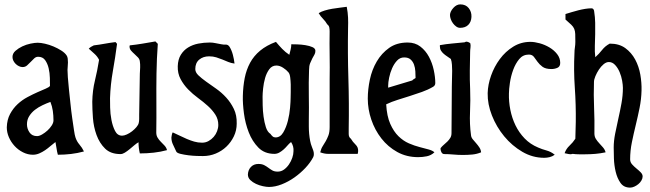

<svg xmlns="http://www.w3.org/2000/svg" viewBox="-20 -706 2965 876"><path d="M152 -511Q166 -511 185.5 -506.5Q205 -502 224 -494Q243 -486 259.5 -475.5Q276 -465 284 -453Q288 -447 289 -438.5Q290 -430 290 -421Q290 -412 289 -403Q288 -394 288 -387Q288 -378 289.5 -354Q291 -330 294.5 -299Q298 -268 301.5 -233Q305 -198 309.5 -167Q314 -136 317.5 -112.5Q321 -89 324 -80Q330 -61 342.5 -46.5Q355 -32 363 -15Q334 -7 304 -3.5Q274 0 244 0Q240 -14 238 -29Q236 -44 233 -58Q221 -49 209.5 -39Q198 -29 185.5 -20.5Q173 -12 159 -6Q145 0 130 0Q107 0 85 -11Q63 -22 46.5 -40Q30 -58 20.5 -80Q11 -102 11 -125Q12 -160 26 -186Q40 -212 60.5 -231Q81 -250 105.5 -263Q130 -276 151.5 -285.5Q173 -295 188.5 -301.5Q204 -308 208 -314Q208 -328 207.5 -350.5Q207 -373 202 -394.5Q197 -416 186 -431.5Q175 -447 154 -447Q144 -447 136 -439.5Q128 -432 120 -423.5Q112 -415 103.5 -407.5Q95 -400 83 -400Q75 -400 66.5 -404Q58 -408 51.5 -414.5Q45 -421 41 -429Q37 -437 37 -446Q37 -462 50.5 -474Q64 -486 82 -494.5Q100 -503 119.5 -507Q139 -511 152 -511ZM103 -139Q103 -119 114.5 -102Q126 -85 149 -85Q159 -85 172 -92.5Q185 -100 196.5 -110.5Q208 -121 216 -133.5Q224 -146 224 -157Q224 -179 221 -200Q218 -221 210 -241Q193 -235 174 -226Q155 -217 139.5 -205Q124 -193 113.5 -176.5Q103 -160 103 -139Z M572 -499Q601 -502 630.5 -507Q660 -512 689 -517L700 -506Q695 -438 694 -371Q693 -303 693.5 -236Q694 -169 693 -101Q693 -88 699 -78Q705 -68 713.5 -59.5Q722 -51 730.5 -42Q739 -33 742 -21Q713 -13 681.5 -9.5Q650 -6 618 -6Q612 -31 612 -57Q603 -52 592.5 -43Q582 -34 571 -25Q560 -16 549.5 -9.5Q539 -3 530 -3Q485 -3 459.5 -28Q434 -53 420.5 -90Q407 -127 404 -168Q401 -209 401 -242Q402 -293 413 -338Q424 -383 432 -433Q424 -449 411 -460.5Q398 -472 385 -484Q394 -493 408 -499Q433 -502 457.5 -506.5Q482 -511 507 -514L514 -506Q506 -444 495 -382Q484 -320 482 -258Q482 -244 482.5 -215.5Q483 -187 488.5 -158.5Q494 -130 505 -108.5Q516 -87 537 -87Q546 -87 558.5 -92.5Q571 -98 582.5 -107Q594 -116 602.5 -126Q611 -136 613 -145Q615 -153 615 -163.5Q615 -174 615 -183L618 -370Q619 -384 619.5 -398.5Q620 -413 618 -426Q617 -436 609.5 -444Q602 -452 593.5 -459.5Q585 -467 578 -475Q571 -483 571 -494Z M937 -512Q951 -512 964 -509Q977 -506 990 -504Q1000 -502 1010 -502.5Q1020 -503 1027 -493Q1037 -477 1042.5 -456Q1048 -435 1050 -416Q1034 -418 1021 -423.5Q1008 -429 994.5 -434.5Q981 -440 966.5 -444.5Q952 -449 934 -449Q907 -449 889 -434Q871 -419 871 -391Q871 -376 885 -362.5Q899 -349 920 -334Q941 -319 966 -301.5Q991 -284 1012 -261Q1033 -238 1047 -209Q1061 -180 1060 -142Q1060 -111 1047 -84Q1034 -57 1013 -37Q992 -17 964.5 -5.5Q937 6 906 6Q897 6 878.5 5.5Q860 5 840 2.5Q820 0 803.5 -4Q787 -8 784 -15Q777 -31 769.5 -46Q762 -61 762 -79Q763 -85 764 -91Q765 -97 768 -102Q784 -95 800 -87Q816 -79 832.5 -72Q849 -65 866 -60Q883 -55 902 -55Q918 -55 931.5 -62.5Q945 -70 955 -81.5Q965 -93 970.5 -107.5Q976 -122 976 -136Q976 -162 962.5 -183Q949 -204 928.5 -222.5Q908 -241 883.5 -259Q859 -277 838.5 -298Q818 -319 804 -345Q790 -371 791 -404Q792 -435 805 -456Q818 -477 838.5 -489.5Q859 -502 884.5 -507Q910 -512 937 -512Z M1239 -515Q1253 -498 1267.5 -483Q1282 -468 1300 -456Q1303 -468 1306 -480Q1309 -492 1309 -504Q1318 -504 1336 -503.5Q1354 -503 1373 -500Q1392 -497 1405.5 -491Q1419 -485 1419 -474Q1419 -464 1414.5 -456.5Q1410 -449 1405 -439.5Q1400 -430 1395 -417.5Q1390 -405 1390 -386Q1388 -329 1389 -272Q1390 -215 1389 -158Q1389 -145 1389 -128.5Q1389 -112 1390.5 -95.5Q1392 -79 1395 -63.5Q1398 -48 1403 -36Q1406 -28 1409 -20Q1412 -12 1412 -3Q1412 5 1409 11Q1396 36 1373.5 60Q1351 84 1323.5 103.5Q1296 123 1265.5 135Q1235 147 1207 147Q1196 147 1179.5 143.5Q1163 140 1148 133Q1133 126 1122 115.5Q1111 105 1111 90Q1112 69 1125 55.5Q1138 42 1159 42Q1175 42 1185.5 47.5Q1196 53 1204.5 59.5Q1213 66 1222.5 71.5Q1232 77 1247 77Q1263 77 1276 67.5Q1289 58 1298.5 44Q1308 30 1313.5 14Q1319 -2 1319 -16Q1321 -38 1308 -58Q1299 -51 1291 -41.5Q1283 -32 1274 -24Q1265 -16 1254.5 -10Q1244 -4 1232 -4Q1187 -4 1159 -32.5Q1131 -61 1115 -102Q1099 -143 1093 -188.5Q1087 -234 1088 -268Q1089 -312 1096.5 -350Q1104 -388 1121 -419.5Q1138 -451 1167 -475Q1196 -499 1239 -515ZM1178 -265Q1178 -250 1178.5 -225Q1179 -200 1182.5 -174Q1186 -148 1193 -126Q1200 -104 1214 -95Q1218 -89 1223.5 -84Q1229 -79 1237 -79Q1259 -79 1272.5 -102Q1286 -125 1293.5 -155Q1301 -185 1303.5 -215Q1306 -245 1306 -260Q1306 -269 1306.5 -286Q1307 -303 1306.5 -320.5Q1306 -338 1304 -353.5Q1302 -369 1296 -376Q1287 -387 1271.5 -397Q1256 -407 1241 -407Q1221 -407 1208.5 -390Q1196 -373 1189.5 -350Q1183 -327 1180.5 -303Q1178 -279 1178 -265Z M1562 -675Q1567 -649 1568 -626Q1569 -603 1568 -577Q1566 -462 1569.5 -348.5Q1573 -235 1571 -120Q1571 -109 1571 -94.5Q1571 -80 1581 -73Q1589 -59 1602 -46.5Q1615 -34 1614 -17Q1614 -12 1612 -4H1477Q1460 -4 1441 -11Q1445 -28 1452.5 -39.5Q1460 -51 1466.5 -62.5Q1473 -74 1478.5 -88.5Q1484 -103 1484 -127V-345Q1485 -399 1484 -453Q1483 -507 1484 -562Q1484 -571 1482.5 -580Q1481 -589 1473 -595Q1465 -609 1453.5 -620.5Q1442 -632 1434 -646Q1445 -653 1461.5 -658Q1478 -663 1496 -666Q1514 -669 1531 -671Q1548 -673 1562 -675Z M1840 -512Q1874 -512 1898 -493.5Q1922 -475 1937 -447Q1952 -419 1959 -386.5Q1966 -354 1966 -327Q1966 -316 1956 -310Q1932 -296 1905 -286.5Q1878 -277 1850 -268Q1822 -259 1794.5 -250.5Q1767 -242 1742 -230Q1745 -176 1760.5 -141Q1776 -106 1798 -84.5Q1820 -63 1845.5 -52Q1871 -41 1894.5 -35Q1918 -29 1936 -24Q1954 -19 1962 -11Q1947 3 1927.5 7Q1908 11 1888 11Q1835 11 1792.5 -12.5Q1750 -36 1720 -74.5Q1690 -113 1674 -160.5Q1658 -208 1658 -256Q1658 -298 1667.5 -343Q1677 -388 1699 -425.5Q1721 -463 1755.5 -487.5Q1790 -512 1840 -512ZM1751 -315V-306L1861 -339Q1864 -343 1868 -345Q1872 -347 1876 -350Q1876 -364 1875 -380.5Q1874 -397 1869 -411Q1864 -425 1853.5 -434.5Q1843 -444 1824 -444Q1805 -444 1791.5 -429.5Q1778 -415 1769 -394.5Q1760 -374 1755.5 -352Q1751 -330 1751 -315Z M2080 -686Q2105 -686 2118.5 -669Q2132 -652 2131 -629Q2130 -606 2116.5 -592.5Q2103 -579 2079 -579Q2070 -579 2061.5 -585Q2053 -591 2046.5 -600Q2040 -609 2036.5 -619Q2033 -629 2033 -638Q2034 -654 2048.5 -670Q2063 -686 2080 -686ZM2100 -513Q2104 -516 2110 -516Q2120 -514 2126 -508Q2128 -498 2126.5 -488Q2125 -478 2125 -468Q2124 -426 2123.5 -384Q2123 -342 2125 -300Q2127 -249 2124.5 -194.5Q2122 -140 2129 -89Q2130 -79 2137 -70.5Q2144 -62 2152 -53Q2160 -44 2167 -33.5Q2174 -23 2175 -11Q2156 -3 2135 -1Q2114 1 2092 1Q2070 1 2048.5 -1Q2027 -3 2007 -3Q1998 -3 1993.5 -12.5Q1989 -22 1990 -30Q1997 -39 2005.5 -46Q2014 -53 2021.5 -60.5Q2029 -68 2034.5 -77Q2040 -86 2040 -99Q2041 -170 2041 -240.5Q2041 -311 2043 -383Q2043 -395 2042 -410.5Q2041 -426 2037 -437Q2029 -443 2020.5 -448.5Q2012 -454 2004.5 -460.5Q1997 -467 1992 -475Q1987 -483 1987 -494V-500Q2015 -505 2043 -507.5Q2071 -510 2100 -513Z M2400 -515Q2419 -515 2442.5 -508.5Q2466 -502 2487 -489.5Q2508 -477 2522 -459Q2536 -441 2536 -419Q2536 -402 2523 -396.5Q2510 -391 2496 -391Q2469 -391 2455 -401.5Q2441 -412 2432.5 -424Q2424 -436 2416 -446.5Q2408 -457 2393 -457Q2366 -457 2349 -436.5Q2332 -416 2321.5 -387.5Q2311 -359 2306.5 -328.5Q2302 -298 2302 -279Q2301 -242 2308.5 -204.5Q2316 -167 2332 -134Q2348 -101 2373.5 -74.5Q2399 -48 2435 -33Q2453 -25 2473.5 -19.5Q2494 -14 2511 0Q2500 8 2487.5 11Q2475 14 2463 14Q2410 14 2363 -13.5Q2316 -41 2280.5 -84Q2245 -127 2224.5 -179Q2204 -231 2205 -281Q2206 -320 2220.5 -361Q2235 -402 2260.5 -436.5Q2286 -471 2321.5 -493Q2357 -515 2400 -515Z M2560 -642Q2573 -646 2588 -650.5Q2603 -655 2618.5 -659Q2634 -663 2649.5 -665.5Q2665 -668 2678 -668Q2685 -668 2688 -663Q2691 -658 2691 -653Q2695 -628 2695.5 -602Q2696 -576 2695.5 -549.5Q2695 -523 2694 -496.5Q2693 -470 2696 -445Q2713 -460 2727 -478Q2741 -496 2762 -507Q2805 -507 2833 -486.5Q2861 -466 2878 -434.5Q2895 -403 2901.5 -365.5Q2908 -328 2907 -293Q2906 -253 2898 -213.5Q2890 -174 2880.5 -135Q2871 -96 2863 -57Q2855 -18 2855 21Q2855 34 2864 44Q2873 54 2883.5 62.5Q2894 71 2903 80Q2912 89 2912 99Q2912 108 2906.5 117.5Q2901 127 2892.5 134Q2884 141 2874 145.5Q2864 150 2855 150Q2826 150 2811 128.5Q2796 107 2789 77.5Q2782 48 2781 17Q2780 -14 2780 -33Q2780 -62 2786.5 -95.5Q2793 -129 2801 -164Q2809 -199 2815.5 -235Q2822 -271 2822 -305Q2822 -318 2818.5 -338Q2815 -358 2807 -377Q2799 -396 2786.5 -409.5Q2774 -423 2758 -423Q2746 -423 2734 -413Q2722 -403 2712.5 -388.5Q2703 -374 2696.5 -358.5Q2690 -343 2690 -332Q2688 -273 2690.5 -215Q2693 -157 2692 -97Q2692 -83 2698.5 -72.5Q2705 -62 2714 -52.5Q2723 -43 2731.5 -33Q2740 -23 2743 -11Q2720 -6 2696.5 -4Q2673 -2 2650 -2Q2636 -2 2621.5 -2Q2607 -2 2593 -4Q2585 -1 2575 -3Q2565 -5 2556 -7Q2563 -27 2578.5 -41.5Q2594 -56 2605 -73L2607 -150Q2608 -228 2602.5 -307Q2597 -386 2601 -464Q2601 -477 2603 -489.5Q2605 -502 2605 -515Q2605 -538 2604.5 -551Q2604 -564 2600 -574Q2596 -584 2586.5 -593Q2577 -602 2560 -617Z"/></svg>

Font: Teutonic
Style: Regular
Weight: 400
Designer: Peter Wiegel
Foundry: Peter Wiegel
Version: 1.000